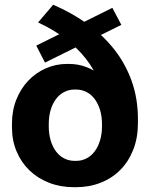

<svg xmlns="http://www.w3.org/2000/svg" viewBox="-20 -777 631 808"><path d="M169.4 -513.6 490.6 -672.4 452.8 -744 132.6 -585ZM140.2 -682.6Q208.2 -651 257.8 -612.2Q307.4 -573.4 341.6 -529.5Q375.8 -485.6 395.2 -437.4Q414.6 -389.2 422.2 -337.6L476.2 -332.8Q471.4 -369.4 453.2 -401.3Q435 -433.2 407.4 -457Q379.8 -480.8 344.5 -494.4Q309.2 -508 270.2 -508H262Q214.8 -508 172.6 -489.3Q130.4 -470.6 98.8 -437.3Q67.2 -404 48.8 -357.9Q30.4 -311.8 30.4 -257V-240.2Q30.4 -185.4 50 -139.3Q69.6 -93.2 104.1 -59.9Q138.6 -26.6 186.5 -7.9Q234.4 10.8 291.4 10.8H299.4Q356.4 10.8 404.5 -8.4Q452.6 -27.6 487.1 -62.8Q521.6 -98 541 -147.6Q560.4 -197.2 560.4 -258V-276Q560.4 -363.2 533.8 -436.9Q507.2 -510.6 459.5 -570.6Q411.8 -630.6 346.4 -677.3Q281 -724 203.8 -757ZM294.6 -100Q270.2 -100 249.9 -110.5Q229.6 -121 215.3 -140.3Q201 -159.6 193.1 -186.5Q185.2 -213.4 185.2 -245.6V-254.6Q185.2 -287.4 193.1 -314Q201 -340.6 215.3 -359.9Q229.6 -379.2 249.9 -389.7Q270.2 -400.2 294.6 -400.2H299.8Q324.2 -400.2 344.3 -389.7Q364.4 -379.2 378.7 -359.9Q393 -340.6 401.1 -314Q409.2 -287.4 409.2 -254.6V-245.6Q409.2 -213.4 401.1 -186.5Q393 -159.6 378.7 -140.3Q364.4 -121 344.3 -110.5Q324.2 -100 299.8 -100Z"/></svg>

Font: Fixel Variable
Style: Regular
Weight: 100
Width: 3
Designer: AlfaBravo + MacPaw
Foundry: Kyrylo Tkachov, Marchela Mozhyna, Serhii Makarenko, Maria Weinstein, Zakhar Kryvoshyya
Version: Version 1.211